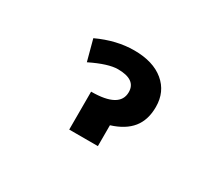

<svg xmlns="http://www.w3.org/2000/svg" viewBox="-95 -776 1189 1020"><g transform="rotate(30 500.0 -266.5)"><path d="M482.4 -535.2Q598.6 -535.2 665 -480Q731.4 -424.8 731.4 -332Q731.4 -252 690.9 -201.7Q650.4 -151.4 568.4 -126V2H392.6V-230.5Q567.4 -230.5 567.4 -328.1Q567.4 -405.3 457 -405.3Q398.4 -405.3 294.9 -354.5L260.7 -482.4Q374 -535.2 482.4 -535.2Z"/></g></svg>

Font: Gen Shin Gothic Monospace Heavy
Style: Bold
Weight: 800
Designer: [Source Han Sans]
Ryoko NISHIZUKA  (kana & ideographs); Paul D. Hunt (Latin, Greek & Cyrillic); Wenlong ZHANG  (bopomofo
Version: Version 1.002.20150607